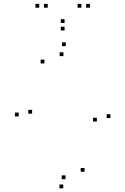

<svg xmlns="http://www.w3.org/2000/svg" viewBox="-20 -972 660 1011"><path d="M561.5 -350.5V-370.5H541.5V-350.5ZM326.5 -729V-749H306.5V-729ZM78.5 -359V-379H58.5V-359ZM313 19.5V-0.5H293V19.5ZM149 -373.5V-393.5H129V-373.5ZM214 -638V-658H194V-638ZM314 -676.5V-696.5H294V-676.5ZM490 -332V-352H470V-332ZM425 -67.5V-87.5H405V-67.5ZM325 -28.5V-48.5H305V-28.5ZM320 -811.5V-831.5H300V-811.5ZM453.5 -931.5V-951.5H433.5V-931.5ZM408.5 -931.5V-951.5H388.5V-931.5ZM320 -851V-871H300V-851ZM231.5 -931.5V-951.5H211.5V-931.5ZM186.5 -931.5V-951.5H166.5V-931.5Z"/></svg>

Font: Monaspace Argon Dots Var
Style: Regular
Weight: 400
Designer: Riley Cran and the Lettermatic Team
Version: Version 1.100 (Monaspace Argon Dots)